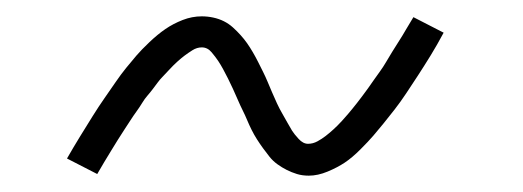

<svg xmlns="http://www.w3.org/2000/svg" viewBox="-20 -408 640 235"><path d="M358 -193Q350 -193 343.5 -195Q337 -197 331 -200Q325 -203 319.5 -207Q314 -211 310 -216Q306 -221 302 -226.5Q298 -232 294.5 -237.5Q291 -243 288 -249Q285 -255 282.5 -261Q280 -267 277 -273Q274 -279 271 -286Q268 -293 265 -299.5Q262 -306 259 -312Q256 -318 253 -323.5Q250 -329 247 -333.5Q244 -338 239 -344Q234 -350 227 -350Q221 -350 215.5 -346.5Q210 -343 206 -340Q202 -337 197 -332.5Q192 -328 186.5 -322Q181 -316 178.5 -313.5Q176 -311 173 -307Q170 -303 167 -299Q164 -295 160.5 -291Q157 -287 154 -282Q151 -277 147 -271.5Q143 -266 139.5 -260.5Q136 -255 132 -249Q128 -243 124 -236.5Q120 -230 116 -223.5Q112 -217 107.5 -209.5Q103 -202 99 -195L62 -214Q70 -228 78 -241Q86 -254 93.5 -266Q101 -278 108 -288Q115 -298 121.5 -307.5Q128 -317 134.5 -325Q141 -333 147 -340Q153 -347 163 -356.5Q173 -366 182.5 -372.5Q192 -379 203.5 -383.5Q215 -388 227 -388Q234 -388 241 -386.5Q248 -385 254 -382Q260 -379 265 -374.5Q270 -370 274.5 -365Q279 -360 282.5 -355Q286 -350 289.5 -344Q293 -338 296 -332Q299 -326 302 -320Q305 -314 307.5 -308Q310 -302 313 -295Q316 -288 319 -281.5Q322 -275 325.5 -269Q329 -263 332 -257.5Q335 -252 337.5 -248Q340 -244 345.5 -238Q351 -232 357 -232Q363 -232 368.5 -235Q374 -238 378.5 -241.5Q383 -245 388 -249.5Q393 -254 398.5 -260Q404 -266 406 -268.5Q408 -271 411 -274.5Q414 -278 417 -282Q420 -286 423.5 -290.5Q427 -295 430.5 -300Q434 -305 437.5 -310Q441 -315 445 -320.5Q449 -326 452.5 -332Q456 -338 460 -344.5Q464 -351 468.5 -358Q473 -365 477 -372Q481 -379 486 -387L523 -368Q515 -353 507 -340Q499 -327 491.5 -315.5Q484 -304 477 -293.5Q470 -283 463 -274Q456 -265 449.5 -257Q443 -249 437 -242Q431 -235 421 -225Q411 -215 402 -209Q393 -203 381 -198Q369 -193 358 -193Z"/></svg>

Font: Iosevka Curly Slab XLtEx
Style: Italic
Weight: 200
Width: 7
Italic angle: -9°
Monospace: yes
Designer: Belleve Invis
Foundry: Belleve Invis
Version: Version 11.1.0; ttfautohint (v1.8.3)